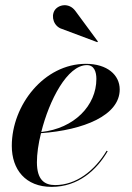

<svg xmlns="http://www.w3.org/2000/svg" viewBox="-20 -719 516 749"><path d="M222 -606 359.5 -554.5 362 -557 273.5 -677C248 -710.5 207 -700.5 193 -678.5C178 -654 190 -615.5 222 -606ZM124 -86C124 -118.5 129.5 -158.5 140 -199.5C306 -211.5 447 -268.5 447 -370C447 -426.5 398.5 -470 315 -470C152 -470 26 -309 26 -150C26 -57.5 79.5 10 181.5 10C285.5 10 357.5 -56 400 -129L396 -131C348.5 -52 276.5 3 195 3C153.5 3 124 -17.5 124 -86ZM319 -465C347.5 -465 356 -438.5 356 -411C356 -307.5 270 -218 141 -204C172 -328 242.5 -465 319 -465Z"/></svg>

Font: Bodoni* 36pt Medium
Style: Italic
Weight: 500
Italic angle: -13°
Version: Version 2.3